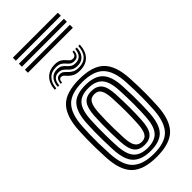

<svg xmlns="http://www.w3.org/2000/svg" viewBox="-301 -1017 1083 1083"><g transform="rotate(-45 241.0 -475.0)"><path d="M241.5 10Q137.8 10 89.5 -36.5Q41.2 -83 35.8 -190.8Q33.5 -235 32.8 -271.6Q32 -308.2 32.8 -341.9Q33.5 -375.5 35.5 -410Q41.5 -514 87.6 -562Q133.8 -610 241.5 -610Q346 -610 393.4 -563.1Q440.8 -516.2 446.2 -410Q449.8 -342 449.5 -291.4Q449.2 -240.8 446.5 -191Q440.5 -84.5 393.5 -37.2Q346.5 10 241.5 10ZM241.5 -14Q333.2 -14 372.2 -57.1Q411.2 -100.2 416.5 -192.8Q419.2 -242 419.5 -290.4Q419.8 -338.8 416.2 -408.8Q411.5 -502.5 371.1 -544.2Q330.8 -586 241.5 -586Q150.5 -586 110.6 -543.8Q70.8 -501.5 65.5 -408.2Q63.8 -377.8 62.9 -346Q62 -314.2 62.6 -276.8Q63.2 -239.2 65.8 -191.2Q70.8 -93.5 113.5 -53.8Q156.2 -14 241.5 -14ZM241.5 -38Q171.5 -38 135.6 -72.5Q99.8 -107 95.5 -194.2Q93.5 -234.2 92.9 -271.4Q92.2 -308.5 92.9 -342.1Q93.5 -375.8 95.2 -405.2Q100 -487 132.8 -524.5Q165.5 -562 241.5 -562Q312.8 -562 347.4 -527Q382 -492 386.2 -408.2Q388.5 -363.8 389.1 -327Q389.8 -290.2 389.1 -258.2Q388.5 -226.2 386.8 -195.8Q382 -111 348.5 -74.5Q315 -38 241.5 -38ZM241.5 -62Q299.2 -62 326 -93.2Q352.8 -124.5 356.8 -196.8Q359.2 -238 359.5 -289.4Q359.8 -340.8 356.5 -405Q353 -477.2 325.6 -507.6Q298.2 -538 241.5 -538Q183.2 -538 156.4 -507Q129.5 -476 125.2 -404.2Q123.8 -377.8 123 -346Q122.2 -314.2 122.8 -276.8Q123.2 -239.2 125.5 -195.5Q129.2 -122.5 157 -92.2Q184.8 -62 241.5 -62ZM241.5 -86Q199.2 -86 178.9 -111.5Q158.5 -137 155.5 -197Q153.5 -236.2 152.9 -270.5Q152.2 -304.8 152.9 -337.1Q153.5 -369.5 155.2 -403Q158.8 -462.5 178.6 -488.2Q198.5 -514 241.5 -514Q282.2 -514 302.9 -489.4Q323.5 -464.8 326.5 -404Q329.5 -343.8 329.5 -293.6Q329.5 -243.5 326.8 -198Q323.5 -138 303.6 -112Q283.8 -86 241.5 -86ZM241.5 -110Q269.8 -110 282 -131.9Q294.2 -153.8 296.8 -199.5Q299.2 -242 299.5 -289.8Q299.8 -337.5 296.5 -402.5Q294.5 -446.5 282.2 -468.2Q270 -490 241.5 -490Q212.8 -490 200.4 -468.5Q188 -447 185.2 -401.5Q183.5 -369.5 182.9 -338.9Q182.2 -308.2 182.9 -274.2Q183.5 -240.2 185.5 -198Q187.8 -151.2 200.9 -130.6Q214 -110 241.5 -110ZM101.5 -664.8Q104.5 -713.2 131.4 -739.9Q158.2 -766.5 201.8 -766.5Q225.8 -766.5 239.5 -758.9Q253.2 -751.2 261.6 -741.2Q270 -731.2 278 -723.6Q286 -716 298.5 -716Q309.8 -716 315.9 -723.1Q322 -730.2 323.8 -745.8H334.2Q332.8 -724.2 323.1 -712.5Q313.5 -700.8 294 -700.8Q277 -700.8 267.5 -708.2Q258 -715.8 250 -725.5Q242 -735.2 229.8 -742.8Q217.5 -750.2 195 -750.2Q157.5 -750.2 136.4 -726.8Q115.2 -703.2 113.2 -664.8ZM125 -664.8Q127.5 -700 144.6 -718.9Q161.8 -737.8 191.2 -737.8Q211.5 -737.8 222.8 -730.2Q234 -722.8 242.2 -713Q250.5 -703.2 261.4 -695.8Q272.2 -688.2 291.8 -688.2Q317 -688.2 330.2 -703.1Q343.5 -718 346 -745.8H358Q356.2 -708.8 338.2 -688.9Q320.2 -669 288.5 -669Q267 -669 254.4 -676.6Q241.8 -684.2 232.8 -694.4Q223.8 -704.5 213.2 -712.1Q202.8 -719.8 185 -719.8Q163 -719.8 150.6 -705.5Q138.2 -691.2 137 -664.8ZM148.8 -664.8Q150.2 -685.5 158.6 -696.4Q167 -707.2 183 -707.2Q197.8 -707.2 207.1 -699.8Q216.5 -692.2 225.9 -682.2Q235.2 -672.2 249.4 -664.8Q263.5 -657.2 287.2 -657.2Q325.2 -657.2 346.6 -680.1Q368 -703 369.8 -745.8H381.5Q379 -695 352.8 -667.8Q326.5 -640.5 280.2 -640.5Q253.5 -640.5 237.6 -648.1Q221.8 -655.8 212.1 -665.8Q202.5 -675.8 195 -683.4Q187.5 -691 177.5 -691Q169 -691 164.2 -684.2Q159.5 -677.5 159.5 -664.8ZM420.8 -936H62.2V-960H420.8ZM420.8 -840H62.2V-864H420.8ZM420.8 -888H62.2V-912H420.8Z"/></g></svg>

Font: Big Shoulders Inline Display Thin Black
Style: Regular
Weight: 900
Version: Version 2.002